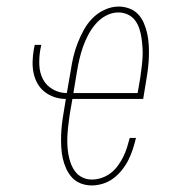

<svg xmlns="http://www.w3.org/2000/svg" viewBox="-20 -558 540 586"><path d="M260 8Q243 8 227 2Q211 -4 200 -16Q189 -28 182 -43.5Q175 -59 171.5 -75Q168 -91 167 -108.5Q166 -126 166.5 -143.5Q167 -161 169 -178.5Q171 -196 174 -213L181 -256Q163 -256 146.5 -261.5Q130 -267 116.5 -277.5Q103 -288 94.5 -303Q86 -318 82.5 -335Q79 -352 79.5 -370Q80 -388 83 -406L86 -421H106L103 -406Q99 -383 100 -359.5Q101 -336 111 -316.5Q121 -297 141 -285.5Q161 -274 184 -274L196 -343Q199 -364 204 -385Q209 -406 217 -426.5Q225 -447 236 -467Q247 -487 263 -503Q279 -519 300 -528.5Q321 -538 342 -538Q359 -538 375 -532Q391 -526 402 -514Q413 -502 419.5 -486.5Q426 -471 429.5 -454.5Q433 -438 434 -421Q435 -404 434.5 -386.5Q434 -369 432 -351.5Q430 -334 427 -317L417 -256H201L193 -210Q191 -195 189 -179.5Q187 -164 186 -149Q185 -134 185.5 -118.5Q186 -103 188.5 -88Q191 -73 196 -59.5Q201 -46 209.5 -34.5Q218 -23 231.5 -16.5Q245 -10 260 -10Q275 -10 290 -15Q305 -20 317.5 -29.5Q330 -39 339.5 -52Q349 -65 356 -79Q363 -93 367.5 -107.5Q372 -122 376 -137H395Q391 -120 385.5 -103Q380 -86 372 -70Q364 -54 352.5 -39.5Q341 -25 326.5 -14Q312 -3 294.5 2.5Q277 8 260 8ZM204 -274H400L408 -320Q410 -335 412 -350.5Q414 -366 415 -381Q416 -396 415 -411.5Q414 -427 412 -441.5Q410 -456 405.5 -470Q401 -484 392.5 -495.5Q384 -507 370.5 -513.5Q357 -520 341 -520Q322 -520 304 -510.5Q286 -501 272.5 -485.5Q259 -470 249.5 -452Q240 -434 233.5 -415.5Q227 -397 222.5 -378Q218 -359 215 -340Z"/></svg>

Font: Iosevka Curly Slab ThObl
Style: Regular
Weight: 100
Italic angle: -9°
Monospace: yes
Designer: Belleve Invis
Foundry: Belleve Invis
Version: Version 11.0.0; ttfautohint (v1.8.3)